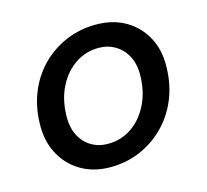

<svg xmlns="http://www.w3.org/2000/svg" viewBox="-82 -606 766 712"><g transform="rotate(-15 301.0 -250.5)"><path d="M259 12Q194 12 145 -17.5Q96 -47 70 -98.5Q44 -150 47 -216Q49 -280 72 -334.5Q95 -389 135.5 -429Q176 -469 229 -491Q282 -513 342 -513Q408 -513 456.5 -484.5Q505 -456 531.5 -405.5Q558 -355 555 -288Q553 -223 530 -168.5Q507 -114 466.5 -73.5Q426 -33 373 -10.5Q320 12 259 12ZM272 -74Q322 -74 362 -100.5Q402 -127 426.5 -174.5Q451 -222 453 -282Q455 -329 438.5 -361Q422 -393 393.5 -410Q365 -427 330 -427Q281 -427 241 -400.5Q201 -374 176.5 -327Q152 -280 150 -219Q148 -173 164 -140.5Q180 -108 208.5 -91Q237 -74 272 -74Z"/></g></svg>

Font: DM Sans 17pt Medium
Style: Italic
Weight: 500
Italic angle: -10°
Version: Version 4.004;gftools[0.9.30]